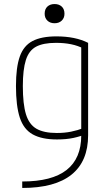

<svg xmlns="http://www.w3.org/2000/svg" viewBox="-20 -710 540 950"><path d="M90 188Q237 188 309.5 131Q382 74 382 -40V-494L395 -469Q366 -484 332 -491Q298 -498 257 -498Q194 -498 158.5 -479Q123 -460 108 -413Q93 -366 93 -284Q93 -195 108.5 -144.5Q124 -94 160.5 -73Q197 -52 261 -52Q299 -52 331.5 -58.5Q364 -65 395 -77L406 -47Q378 -35 343 -27.5Q308 -20 262 -20Q187 -20 142 -45Q97 -70 78 -128Q59 -186 59 -284Q59 -377 78 -430.5Q97 -484 141 -507Q185 -530 259 -530Q353 -530 416 -498V-41Q416 88 334 154Q252 220 90 220ZM250 -595Q228 -595 214.5 -608Q201 -621 201 -642Q201 -665 214.5 -677.5Q228 -690 250 -690Q272 -690 285.5 -677.5Q299 -665 299 -642Q299 -621 285.5 -608Q272 -595 250 -595Z"/></svg>

Font: M PLUS Code Latin ExtraLight
Style: Regular
Weight: 250
Designer: Coji Morishita
Foundry: UNDERFOREST DESIGN
Version: Version 1.002; ttfautohint (v1.8.3)